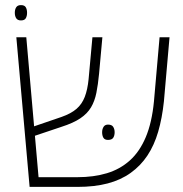

<svg xmlns="http://www.w3.org/2000/svg" viewBox="-20 -732 718 752"><path d="M96 0 44 -586H83L131 -38H283Q347 -38 398.5 -53.5Q450 -69 488.5 -103.5Q527 -138 551 -195Q575 -252 583 -335L605 -586H644L622 -335Q615 -269 599.5 -216Q584 -163 557.5 -123Q531 -83 492 -55Q453 -27 401.5 -13.5Q350 0 283 0ZM110 -198 107 -235 221 -274Q258 -287 279.5 -305.5Q301 -324 312 -352.5Q323 -381 327 -422L342 -586H381L368 -443Q364 -401 357.5 -368.5Q351 -336 336.5 -311.5Q322 -287 294.5 -268.5Q267 -250 220 -235ZM380 -214Q380 -226 385.5 -235Q391 -244 403 -244Q418 -244 423.5 -235Q429 -226 429 -214Q429 -201 423.5 -192.5Q418 -184 403 -184Q390 -184 385 -192.5Q380 -201 380 -214ZM62 -652Q49 -652 43.5 -660.5Q38 -669 38 -682Q38 -695 43.5 -703.5Q49 -712 62 -712Q76 -712 81 -703.5Q86 -695 86 -682Q86 -669 81 -660.5Q76 -652 62 -652Z"/></svg>

Font: Noto Sans Hebrew ExtraLight
Style: Regular
Weight: 250
Designer: Monotype Design Team
Foundry: Monotype Imaging Inc.
Version: Version 2.003